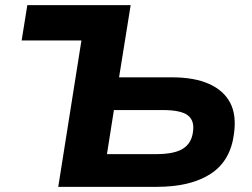

<svg xmlns="http://www.w3.org/2000/svg" viewBox="-20 -725 976 745"><path d="M206 0 296 -568H64L86 -705H487L442 -425H646Q734 -425 791 -399.5Q848 -374 873 -326.5Q898 -279 888 -207Q875 -101 797.5 -50.5Q720 0 588 0ZM395 -127H587Q657 -127 690.5 -148.5Q724 -170 729 -215Q735 -258 708 -278Q681 -298 611 -298H422Z"/></svg>

Font: Nunito Sans 10pt SemiExpanded ExtraBold
Style: Italic
Weight: 800
Width: 6
Italic angle: -9°
Designer: Vernon Adams
Foundry: Vernon Adams
Version: Version 3.101;gftools[0.9.27]